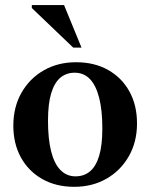

<svg xmlns="http://www.w3.org/2000/svg" viewBox="-20 -710 581 742"><path d="M272 -28.5Q304.5 -28.5 327.5 -47.5Q350.5 -66.5 363 -107.2Q375.5 -148 375.5 -213.5Q375.5 -284 363.2 -332Q351 -380 327.5 -404.5Q304 -429 268.5 -429Q236.5 -429 213.5 -410Q190.5 -391 178 -350.2Q165.5 -309.5 165.5 -244Q165.5 -173.5 177.5 -125.5Q189.5 -77.5 213.5 -53Q237.5 -28.5 272 -28.5ZM267 12Q196.5 12 143.5 -18Q90.5 -48 61 -101.2Q31.5 -154.5 31.5 -224.5Q31.5 -296 63 -351.5Q94.5 -407 149.2 -438.2Q204 -469.5 274 -469.5Q345 -469.5 398 -439.5Q451 -409.5 480.2 -356.5Q509.5 -303.5 509.5 -233Q509.5 -161.5 477.8 -106Q446 -50.5 391.2 -19.2Q336.5 12 267 12ZM295 -526H263L103 -679V-690.5H227.5Z"/></svg>

Font: Newsreader 36pt SemiBold
Style: Regular
Weight: 600
Designer: Hugues Gentile
Foundry: Production Type
Version: Version 1.003